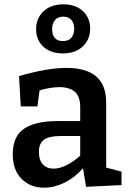

<svg xmlns="http://www.w3.org/2000/svg" viewBox="-20 -857 596 888"><path d="M471 -82 542 -63V-1L378 7L364 -79Q325 -35 278 -12Q231 11 184 11Q120 11 79.5 -30Q39 -71 39 -144Q39 -226 91 -261.5Q143 -297 245 -297H351V-362Q351 -410 326.5 -432Q302 -454 255 -454Q214 -454 163 -439L153 -365H76L68 -505Q199 -543 287 -543Q471 -543 471 -384ZM351 -137V-228H264Q206 -228 183 -210.5Q160 -193 160 -155Q160 -116 178.5 -96.5Q197 -77 228 -77Q255 -77 287.5 -93Q320 -109 351 -137ZM147 -722Q147 -772 181 -804.5Q215 -837 274 -837Q330 -837 363.5 -805.5Q397 -774 397 -724Q397 -675 363 -642.5Q329 -610 271 -610Q214 -610 180.5 -641Q147 -672 147 -722ZM323 -724Q323 -750 310 -765Q297 -780 272 -780Q247 -780 234 -764Q221 -748 221 -722Q221 -696 233.5 -681.5Q246 -667 271 -667Q297 -667 310 -682.5Q323 -698 323 -724Z"/></svg>

Font: Bitter Pro SemiBold
Style: Regular
Weight: 600
Designer: Sol Matas, and Bitter project Authors
Foundry: Sol Matas
Version: Version 1.010